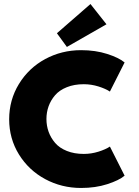

<svg xmlns="http://www.w3.org/2000/svg" viewBox="-20 -921 688 953"><path d="M312 -688 262.5 -756 429 -901 508.5 -800.5ZM396 -157Q433 -157 468.8 -168.2Q504.5 -179.5 525.5 -193.5L598.5 -49Q570.5 -25.5 512.2 -6.8Q454 12 382.5 12Q286 12 204.2 -32Q122.5 -76 74 -154.5Q25.5 -233 25.5 -329Q25.5 -425 74 -504.2Q122.5 -583.5 204.2 -627.8Q286 -672 382.5 -672Q454 -672 512.2 -653.2Q570.5 -634.5 598.5 -611L525.5 -466.5Q504.5 -480.5 468.8 -491.8Q433 -503 396 -503Q348.5 -503 311.8 -488.2Q275 -473.5 253.5 -448.5Q232 -423.5 221.2 -393.5Q210.5 -363.5 210.5 -330.5Q210.5 -297 221.2 -267Q232 -237 253.5 -211.8Q275 -186.5 311.8 -171.8Q348.5 -157 396 -157Z"/></svg>

Font: League Spartan ExtraBold
Style: Regular
Weight: 800
Foundry: The League of Moveable Type
Version: Version 2.002